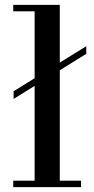

<svg xmlns="http://www.w3.org/2000/svg" viewBox="-20 -770 388 790"><path d="M36 -363V-394.5L335 -580V-548.5ZM226 -750V-26.5H313.5V0H34.5V-26.5H122.5V-723.5H34.5V-750Z"/></svg>

Font: Bodoni Moda 9pt Medium
Style: Regular
Weight: 500
Designer: Owen Earl
Foundry: indestructible type
Version: Version 2.005